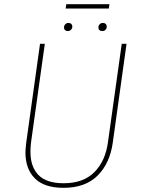

<svg xmlns="http://www.w3.org/2000/svg" viewBox="-20 -891 681 921"><path d="M521 -207Q507 -107 448 -48.5Q389 10 285 10Q192 10 147 -35.5Q102 -81 102 -160Q102 -174 106 -208L172 -681H195L129 -209Q126 -185 126 -163Q126 -91 164.5 -51.5Q203 -12 285 -12Q380 -12 433 -65.5Q486 -119 498 -210L564 -681H587ZM287 -759Q287 -768 293 -774.5Q299 -781 308 -781Q317 -781 322 -776Q327 -771 327 -763Q327 -755 320.5 -748.5Q314 -742 305 -742Q297 -742 292 -746.5Q287 -751 287 -759ZM452 -759Q452 -768 458 -774.5Q464 -781 474 -781Q482 -781 487 -776Q492 -771 492 -763Q492 -754 486 -748Q480 -742 470 -742Q462 -742 457 -746.5Q452 -751 452 -759ZM295 -850 298 -871H505L502 -850Z"/></svg>

Font: FiraGO Thin
Style: Italic
Weight: 100
Italic angle: -8°
Designer: bBox Type GmbH
Foundry: bBox Type GmbH
Version: Version 1.001